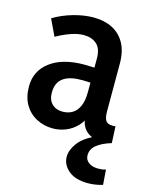

<svg xmlns="http://www.w3.org/2000/svg" viewBox="-122 -660 756 973"><g transform="rotate(15 256.0 -173.5)"><path d="M435 236Q368 236 332.5 205.5Q297 175 297 134Q297 99 323.5 62.5Q350 26 406 0L501 8Q451 23 424 45Q397 67 397 99Q397 123 416 137Q435 151 465 151Q475 151 485.5 150Q496 149 506 145L512 224Q493 230 473.5 233Q454 236 435 236ZM333 -114 356 -113Q345 -69 319 -41Q293 -13 259.5 0.5Q226 14 191 14Q145 14 105.5 -6.5Q66 -27 43 -66Q20 -105 20 -161Q20 -243 85 -291.5Q150 -340 263 -340Q285 -340 314.5 -338.5Q344 -337 367 -332V-254Q342 -258 319.5 -259.5Q297 -261 268 -261Q223 -261 194.5 -249Q166 -237 153 -215Q140 -193 140 -161Q140 -123 161 -102Q182 -81 217 -81Q246 -81 268 -94Q290 -107 303 -135.5Q316 -164 316 -210V-387Q316 -438 290 -461Q264 -484 222 -484Q191 -484 154 -471Q117 -458 80 -437L39 -523Q85 -551 141 -567Q197 -583 247 -583Q303 -583 345 -562Q387 -541 411 -498.5Q435 -456 435 -391V-141Q435 -108 444.5 -93Q454 -78 480 -78Q483 -78 487.5 -78Q492 -78 496 -79L500 8Q486 11 472.5 12.5Q459 14 447 14Q393 14 363 -16.5Q333 -47 333 -114Z"/></g></svg>

Font: Yaldevi SemiBold
Style: Regular
Weight: 600
Designer: Sol Matas, Rajitha Manaperi, Kosala Senevirathne
Foundry: Mooniak
Version: Version 1.100